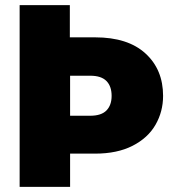

<svg xmlns="http://www.w3.org/2000/svg" viewBox="-20 -725 676 745"><path d="M56.2 0V-705.1H251V-580.1H349.1Q476.1 -580.1 544.4 -517.6Q612.8 -455.1 612.8 -353Q612.8 -292 583.5 -241Q554.2 -189.9 494.6 -159.4Q435.1 -128.9 349.1 -128.9H252V0ZM252 -275.9H330.1Q373 -275.9 393.1 -296.4Q413.1 -316.9 413.1 -353Q413.1 -390.1 393.1 -410.6Q373 -431.2 330.1 -431.2H252Z"/></svg>

Font: Poppins ExtraBold
Style: Regular
Weight: 800
Designer: Ninad Kale (Devanagari), Jonny Pinhorn (Latin)
Foundry: Indian Type Foundry
Version: 4.004